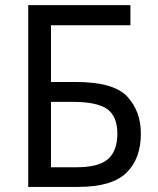

<svg xmlns="http://www.w3.org/2000/svg" viewBox="-20 -734 621 754"><path d="M287.1 0C375.5 0 439 -18.6 476.6 -55.7C514.2 -92.3 533.2 -143.6 533.2 -209C533.2 -267.6 515.6 -315.9 480 -354.5C444.3 -393.1 376.5 -412.1 275.9 -412.1H180.2V-634.8H492.2V-713.9H90.8V0ZM180.2 -334H265.1C328.1 -334 373.5 -324.7 400.4 -306.2C427.2 -287.1 440.9 -254.9 440.9 -209C440.9 -164.6 428.7 -131.3 404.8 -109.9C380.4 -87.9 338.4 -77.1 278.8 -77.1H180.2Z"/></svg>

Font: Avrile Sans
Style: Regular
Weight: 400
Designer: Monotype Design Team, Google (font), Stefan Peev (BGR Cyrillic), Cristiano Sobral (main changes)
Foundry: The Avrile Sans Project Authors
Version: Version 3.110